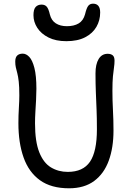

<svg xmlns="http://www.w3.org/2000/svg" viewBox="-20 -1002 708 1035"><path d="M352.2 13Q255.6 13 195.4 -30.4Q135.2 -73.8 107.2 -152.9Q79.2 -232 79.2 -338Q79.2 -379 81.7 -419.8Q84.2 -460.6 84.2 -488.4Q84.2 -534.2 81 -562.3Q77.8 -590.4 73.2 -607.5Q68.6 -624.6 65.4 -638.5Q62.2 -652.4 62.2 -669.8Q62.2 -692.6 72.8 -702.7Q83.4 -712.8 102.6 -712.8Q121.4 -712.8 138 -695.1Q154.6 -677.4 165.4 -635.9Q176.2 -594.4 176.2 -523.2Q176.2 -496.4 174.5 -464.5Q172.8 -432.6 170.8 -399.9Q168.8 -367.2 168.8 -337.6Q168.8 -239 191.6 -181.4Q214.4 -123.8 254.7 -99.6Q295 -75.4 345.2 -75.4Q427.8 -75.4 465.1 -130.2Q502.4 -185 502.4 -305Q502.4 -365.4 500.5 -412.1Q498.6 -458.8 496.7 -504.5Q494.8 -550.2 494.8 -606.8Q494.8 -655.8 511.8 -683.9Q528.8 -712 560.4 -712Q577.6 -712 587.5 -703.9Q597.4 -695.8 597.4 -674.8Q597.4 -657.2 594.5 -638.3Q591.6 -619.4 588.8 -590.6Q586 -561.8 586 -512.8Q586 -460.4 588.9 -407.5Q591.8 -354.6 591.8 -298Q591.8 -206 566.3 -136Q540.8 -66 487.7 -26.5Q434.6 13 352.2 13ZM337.6 -780Q281 -780 241.4 -799.9Q201.8 -819.8 181.1 -851.8Q160.4 -883.8 160.4 -920Q160.4 -951.4 172.1 -964.3Q183.8 -977.2 204.2 -977.2Q221.6 -977.2 231.6 -966.3Q241.6 -955.4 248.8 -924.2Q256.8 -891.6 280.8 -876.2Q304.8 -860.8 340.6 -860.8Q378.8 -860.8 403.9 -875.7Q429 -890.6 438.4 -924.8Q446.4 -958.6 455.6 -970.4Q464.8 -982.2 481.6 -982.2Q500.4 -982.2 510.2 -970.4Q520 -958.6 520 -934.4Q520 -892.2 499.7 -857.1Q479.4 -822 438.9 -801Q398.4 -780 337.6 -780Z"/></svg>

Font: Shantell Sans Light
Style: Regular
Weight: 300
Designer: Stephen Nixon, Anya Danilova, Shantell Martin
Foundry: Arrow Type
Version: Version 1.011;[c5ecc13dd]